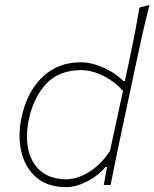

<svg xmlns="http://www.w3.org/2000/svg" viewBox="-20 -760 634 789"><path d="M252 9Q175.5 9 129.5 -30.8Q83.5 -70.5 68 -135.2Q52.5 -200 68 -275Q90.5 -383 154.5 -443.5Q218.5 -504 310 -504Q344 -504 377.8 -492.8Q411.5 -481.5 440 -463.8Q468.5 -446 487 -427H493L507.5 -494Q521 -556.5 532.5 -615.8Q544 -675 553 -729L594.5 -740Q578.5 -678.5 565 -618Q551.5 -557.5 538 -494L480 -221Q467 -159.5 456.2 -108Q445.5 -56.5 434.5 0H406.5L420 -74H414Q382 -36.5 336.5 -13.8Q291 9 252 9ZM253 -23Q301 -24.5 349 -55.2Q397 -86 432 -140L485.5 -386.5Q452 -424.5 405.8 -448Q359.5 -471.5 310 -472Q219.5 -470 168.8 -414.5Q118 -359 99 -271Q84.5 -203.5 96 -147.5Q107.5 -91.5 146.5 -57.8Q185.5 -24 253 -23Z"/></svg>

Font: Commissioner Flair Thin
Style: Italic
Weight: 100
Italic angle: -12°
Designer: Kostas Bartsokas
Foundry: Kostas Bartsokas
Version: Version 1.000; ttfautohint (v1.8.3)